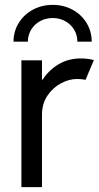

<svg xmlns="http://www.w3.org/2000/svg" viewBox="-20 -764 406 784"><path d="M67.4 -517.6H151.4V-438.5H153.8Q179.7 -478 219.5 -501.7Q259.3 -525.4 310.5 -525.4Q326.2 -525.4 341.3 -523.2Q356.4 -521 363.3 -518.6L329.1 -437.5Q326.2 -439 315.7 -440.2Q305.2 -441.4 293 -441.4Q261.7 -441.4 228.5 -423.6Q195.3 -405.8 173.3 -372.8Q151.4 -339.8 151.4 -295.9V0H67.4ZM354.5 -593.8H295.9Q295.9 -620.6 282.7 -642.8Q269.5 -665 246.3 -677.7Q223.1 -690.4 195.3 -690.4Q167 -690.4 143.8 -677.7Q120.6 -665 107.2 -642.8Q93.8 -620.6 93.8 -593.8H35.2Q35.2 -635.7 56.4 -670.2Q77.6 -704.6 114.3 -724.4Q150.9 -744.1 195.3 -744.1Q239.7 -744.1 276.1 -724.4Q312.5 -704.6 333.5 -670.2Q354.5 -635.7 354.5 -593.8Z"/></svg>

Font: Reddit Sans Vanilla
Style: Regular
Weight: 400
Designer: Stephen Hutchings
Foundry: Reddit
Version: Version 1.013